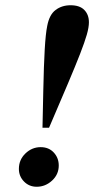

<svg xmlns="http://www.w3.org/2000/svg" viewBox="-20 -698 359 732"><path d="M142 -211 145 -351Q147 -449 150.5 -509.5Q154 -570 160 -599Q168 -642 192 -660Q216 -678 249 -678Q284 -678 301.5 -660Q319 -642 319 -613Q319 -594 311 -566Q303 -538 285.5 -493Q268 -448 239 -379.5Q210 -311 167 -211ZM52 -54Q52 -89 77 -113Q102 -137 135 -137Q166 -137 185 -116.5Q204 -96 204 -67Q204 -33 178.5 -9.5Q153 14 120 14Q91 14 71.5 -6Q52 -26 52 -54Z"/></svg>

Font: DM Serif Text
Style: Italic
Weight: 400
Italic angle: -12°
Designer: Colophon Foundry, Frank Grießhammer
Foundry: Colophon Foundry
Version: Version 5.100; ttfautohint (v1.8.2)